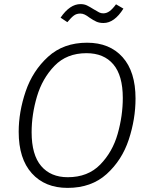

<svg xmlns="http://www.w3.org/2000/svg" viewBox="-20 -904 728 935"><path d="M640 -424Q640 -324 607 -224Q574 -124 499.5 -56.5Q425 11 309 11Q199 11 135 -60Q71 -131 71 -262Q71 -359 105 -459Q139 -559 214 -627.5Q289 -696 404 -696Q514 -696 577 -625.5Q640 -555 640 -424ZM134 -260Q134 -150 180.5 -95.5Q227 -41 310 -41Q408 -41 468 -102.5Q528 -164 553 -252Q578 -340 578 -427Q578 -536 532 -590.5Q486 -645 401 -645Q305 -645 245.5 -583.5Q186 -522 160 -434Q134 -346 134 -260ZM416 -818Q403 -828 392.5 -833Q382 -838 371 -838Q353 -838 340 -828.5Q327 -819 308 -796L275 -818Q320 -884 372 -884Q390 -884 403.5 -877.5Q417 -871 436 -859Q454 -848 463 -843.5Q472 -839 483 -839Q499 -839 513.5 -849.5Q528 -860 545 -883L581 -862Q537 -792 484 -792Q464 -792 449.5 -798.5Q435 -805 416 -818Z"/></svg>

Font: FiraGO Light
Style: Italic
Weight: 300
Italic angle: -8°
Designer: bBox Type GmbH
Foundry: bBox Type GmbH
Version: Version 1.001